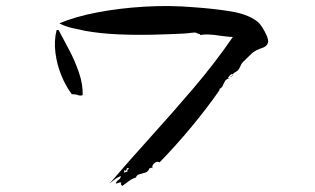

<svg xmlns="http://www.w3.org/2000/svg" viewBox="-20 -645 1040 634"><path d="M865 -504Q861 -491 844 -486Q827 -481 813 -470Q809 -466 799.5 -457Q790 -448 782 -440Q777 -435 773.5 -426Q770 -417 765 -412Q758 -407 755 -405.5Q752 -404 749 -400Q750 -396 745 -394L743 -390Q739 -392 745 -394Q749 -400 749 -400V-401Q742 -400 739 -396Q736 -392 732 -387H740Q728 -385 723.5 -378Q719 -371 716 -363Q713 -355 704 -351Q704 -349 706 -349L707 -351Q707 -349 706 -349Q666 -291 613 -227Q560 -163 507 -109Q498 -114 489 -105.5Q480 -97 484 -89Q481 -92 479 -91Q476 -89 473 -89Q470 -78 459.5 -75Q449 -72 440 -69.5Q431 -67 429 -59Q416 -55 405.5 -47Q395 -39 384 -31Q376 -37 381 -42Q377 -43 375 -42.5Q373 -42 371 -41Q366 -39 362 -39Q365 -47 371.5 -51Q378 -55 379 -64Q364 -57 360 -53.5Q356 -50 342 -39Q408 -116 479 -194.5Q550 -273 619.5 -354.5Q689 -436 749 -523Q739 -523 728 -524.5Q717 -526 707 -527Q689 -530 672 -531Q655 -532 640 -529Q643 -531 639 -532.5Q635 -534 631 -535Q625 -537 629 -537Q623 -538 615 -537Q607 -536 598 -535Q595 -535 591 -534.5Q587 -534 584 -534Q543 -532 487 -530.5Q431 -529 372 -531.5Q313 -534 262 -543Q242 -547 218 -552.5Q194 -558 176 -568Q228 -590 301 -604Q374 -618 457 -623Q540 -628 621 -621Q681 -617 738.5 -608Q796 -599 827 -576Q836 -570 845.5 -555.5Q855 -541 861 -526.5Q867 -512 865 -504ZM253 -331Q248 -329 243.5 -329.5Q239 -330 235 -332Q231 -333 226.5 -333.5Q222 -334 217 -334Q198 -359 183 -395Q168 -431 163 -471Q158 -511 167 -546H173Q174 -545 175 -543Q190 -515 209 -479Q228 -443 241 -404.5Q254 -366 253 -331ZM406 -89Q401 -91 399.5 -89.5Q398 -88 398 -85Q396 -81 393 -81Q393 -86 391.5 -83.5Q390 -81 390 -77.5Q390 -74 393 -75Q393 -78 401 -78Q399 -84 403 -86Q406 -88 406 -89Z"/></svg>

Font: Yuji Boku
Style: Regular
Weight: 400
Designer: Kataoka Yuji
Foundry: Kinuta Font Factory
Version: Version 3.002